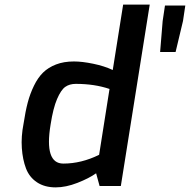

<svg xmlns="http://www.w3.org/2000/svg" viewBox="-20 -805 822 831"><path d="M82 -270Q90 -323 100 -361Q110 -399 127 -434Q144 -469 166.5 -491Q189 -513 222.5 -526Q256 -539 300 -539Q336 -539 384 -529Q432 -519 468 -502L513 -785H628L503 0H411L396 -55Q365 -33 315 -13.5Q265 6 221 6Q173 6 140 -16Q107 -38 92.5 -76Q78 -114 74.5 -164Q71 -214 82 -270ZM199 -266Q171 -97 254 -97Q332 -97 409 -135L454 -420Q389 -442 308 -442Q281 -442 262.5 -429Q244 -416 227 -376.5Q210 -337 199 -266ZM673 -580 684 -714 694 -781H782L772 -714L740 -580Z"/></svg>

Font: Exo
Style: DemiBoldItalic
Weight: 600
Designer: Natanael Gama
Version: Version 1